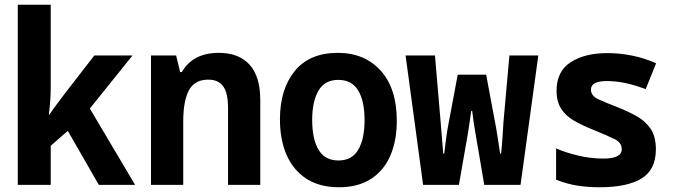

<svg xmlns="http://www.w3.org/2000/svg" viewBox="-20 -780 2855 810"><path d="M55 0V-760H194V-415Q194 -384 192 -356Q190 -328 186 -297H189Q202 -317 218 -338Q234 -359 251 -382L378 -546H539L359 -322L550 0H397L266 -228L194 -165V0Z M617 0V-546H723L740 -476H747Q794 -557 903 -557Q988 -557 1033 -507Q1078 -457 1078 -358V0H942V-324Q942 -388 921.5 -416Q901 -444 859 -444Q801 -444 777 -399Q753 -354 753 -267V0Z M1410 10Q1329 10 1273.5 -25.5Q1218 -61 1189.5 -125.5Q1161 -190 1161 -276Q1161 -404 1223.5 -480.5Q1286 -557 1405 -557Q1518 -557 1586 -482Q1654 -407 1654 -270Q1654 -187 1627 -124Q1600 -61 1545.5 -25.5Q1491 10 1410 10ZM1408 -103Q1465 -103 1491.5 -148.5Q1518 -194 1518 -273Q1518 -354 1491 -398.5Q1464 -443 1407 -443Q1350 -443 1323.5 -397.5Q1297 -352 1297 -274Q1297 -193 1324 -148Q1351 -103 1408 -103Z M1765 0 1691 -546H1815L1839 -265Q1842 -232 1844 -202.5Q1846 -173 1850 -132H1854Q1859 -172 1863 -202.5Q1867 -233 1874 -268L1911 -465H2031L2068 -267Q2074 -237 2079 -203Q2084 -169 2090 -132H2094Q2098 -169 2100 -202Q2102 -235 2104 -265L2129 -546H2251L2176 0H2023L1986 -217Q1981 -246 1978 -266.5Q1975 -287 1972 -312H1968Q1964 -287 1961.5 -266.5Q1959 -246 1954 -217L1916 0Z M2509 10Q2460 10 2415.5 3Q2371 -4 2326 -22V-154Q2364 -137 2417.5 -124Q2471 -111 2526 -111Q2603 -111 2603 -151Q2603 -178 2573 -193Q2543 -208 2479 -234Q2436 -251 2401.5 -271Q2367 -291 2347.5 -321Q2328 -351 2328 -397Q2328 -479 2387.5 -517.5Q2447 -556 2543 -556Q2594 -556 2646.5 -545.5Q2699 -535 2748 -513L2704 -404Q2658 -421 2619 -429.5Q2580 -438 2539 -438Q2473 -438 2473 -402Q2473 -376 2504 -361.5Q2535 -347 2587 -327Q2630 -310 2666.5 -289.5Q2703 -269 2725 -236.5Q2747 -204 2747 -150Q2747 -64 2686.5 -27Q2626 10 2509 10Z"/></svg>

Font: Noto Sans Mono SemiCondensed
Style: Bold
Weight: 700
Width: 4
Designer: Monotype Design Team
Foundry: Monotype Imaging Inc.
Version: Version 2.014